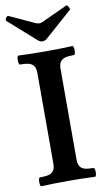

<svg xmlns="http://www.w3.org/2000/svg" viewBox="-97 -919 532 968"><g transform="rotate(-10 169.5 -435.0)"><path d="M33.7 -42Q62.1 -42 79 -46.4Q95.9 -50.8 104.3 -63.2Q112.8 -75.7 112.8 -99.1V-563Q112.8 -586.3 104.2 -598.8Q95.6 -611.2 78.9 -615.6Q62.2 -620.1 33.7 -620.1Q29.3 -620.1 27.3 -631.6Q25.4 -643.1 27.3 -654.5Q29.3 -666 33.7 -666Q89.4 -663.1 172.4 -663.1Q255.4 -663.1 310.4 -666Q314.9 -666 316.9 -654.5Q318.8 -643.1 316.9 -631.6Q314.9 -620.1 310.5 -620.1Q282.4 -620.1 265.5 -615.6Q248.6 -611.2 240 -598.8Q231.4 -586.3 231.4 -563V-99.1Q231.4 -75.7 239.8 -63.2Q248.2 -50.8 264.4 -46.4Q280.7 -42 308.6 -42Q313 -42 314.9 -30.8Q316.9 -19.5 314.9 -8.3Q313 2.9 308.6 2.9Q239.7 0 171.1 0Q102.5 0 33.7 2.9Q29 2.9 27.2 -8.3Q25.4 -19.5 27.3 -30.8Q29.3 -42 33.7 -42ZM142.1 -726.1 4.4 -848.1Q-1 -853.5 6.3 -864.3Q9.8 -869.1 12.7 -871.1Q15.6 -873 17.1 -872.1L147.9 -812Q158.7 -807.6 166.5 -807.6Q175.3 -807.6 184.1 -812L314 -872.1H314.5Q317.4 -873.5 320.1 -871.6Q322.8 -869.6 326.2 -863.3Q329.6 -856.9 330.3 -853.5Q331.1 -850.1 329.1 -848.1L191.4 -726.1Q179.2 -715.3 166.5 -715.3Q154.3 -715.3 142.1 -726.1Z"/></g></svg>

Font: Junicode Two Beta VF
Style: Regular
Weight: 400
Designer: Peter S. Baker
Foundry: Briery Creek Software
Version: Version 1.031 beta; ttfautohint (v1.8.1.43-b0c9)